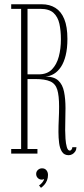

<svg xmlns="http://www.w3.org/2000/svg" viewBox="-20 -720 394 900"><path d="M302 7.5Q281 7.5 270.8 -8.2Q260.5 -24 257.2 -49Q254 -74 254 -101Q254 -130 255.5 -161Q257 -192 257 -220Q257 -271.5 248.5 -299.5Q240 -327.5 215.5 -338.5Q191 -349.5 144.5 -349.5H109V-21.5H155.5V0H32.5V-21.5H79V-678.5H32.5V-700H176Q212.5 -700 239.5 -683.2Q266.5 -666.5 281.2 -630.8Q296 -595 296 -537.5Q296 -493.5 288 -460.8Q280 -428 265.8 -406.5Q251.5 -385 232.8 -373.8Q214 -362.5 193 -361Q233.5 -361 253.5 -342.2Q273.5 -323.5 280.2 -290Q287 -256.5 287 -213Q287 -188 286.2 -161.8Q285.5 -135.5 285.5 -110Q285.5 -92 287 -69.5Q288.5 -47 293.2 -30.5Q298 -14 307.5 -14Q311.5 -14 315.2 -18.8Q319 -23.5 319 -30H338.5Q338 -18 332.5 -9.8Q327 -1.5 318.8 3Q310.5 7.5 302 7.5ZM109 -371.5H161.5Q200.5 -371.5 223 -394.2Q245.5 -417 255.5 -454.2Q265.5 -491.5 265.5 -535.5Q265.5 -576 258.5 -608.2Q251.5 -640.5 231 -659.5Q210.5 -678.5 169 -678.5H109ZM172 160.5 163 149Q170.5 145 178.2 135.5Q186 126 186.5 119Q183 122 176 122Q164.5 122 157 114.2Q149.5 106.5 149.5 95.5Q149.5 84 157.8 76.5Q166 69 177 69Q190.5 69 197.8 78.2Q205 87.5 205 100Q205 114 200.2 125.8Q195.5 137.5 188 146Q180.5 154.5 172 160.5Z"/></svg>

Font: Imbue 48pt Thin
Style: Regular
Weight: 250
Designer: Tyler Finck
Foundry: Etcetera Type Company
Version: Version 1.102